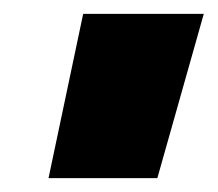

<svg xmlns="http://www.w3.org/2000/svg" viewBox="-20 -664 314 277"><path d="M50 -407 100 -644H274L207 -407Z"/></svg>

Font: Kanit ExtraBold
Style: Italic
Weight: 800
Italic angle: -12°
Designer: Katatrad Team
Foundry: CadsonDemak
Version: Version 2.000; ttfautohint (v1.8.3)